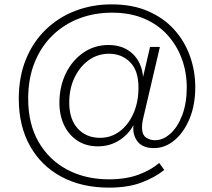

<svg xmlns="http://www.w3.org/2000/svg" viewBox="-20 -675 970 879"><path d="M479 184Q354 184 261 134Q168 84 117 -7.5Q66 -99 66 -223Q66 -323 98.5 -403Q131 -483 189.5 -539.5Q248 -596 325 -625.5Q402 -655 491 -655Q586 -655 657.5 -624Q729 -593 777 -540Q825 -487 849.5 -418.5Q874 -350 874 -276Q874 -195 848 -132Q822 -69 779 -33Q736 3 684 3Q633 3 609.5 -27.5Q586 -58 591 -102Q568 -59 525 -32Q482 -5 428 -5Q374 -5 334.5 -31Q295 -57 273.5 -102Q252 -147 252 -204Q252 -278 281 -338Q310 -398 361 -433.5Q412 -469 477 -469Q544 -469 586.5 -429.5Q629 -390 635 -323L667 -460H712L635 -131Q630 -110 630 -93Q630 -58 648.5 -45.5Q667 -33 689 -33Q727 -33 760.5 -63.5Q794 -94 814.5 -148.5Q835 -203 835 -275Q835 -344 812.5 -405.5Q790 -467 746.5 -515Q703 -563 639.5 -590Q576 -617 493 -617Q412 -617 342.5 -590.5Q273 -564 220.5 -513Q168 -462 138.5 -389Q109 -316 109 -223Q109 -108 156.5 -25.5Q204 57 287.5 101.5Q371 146 479 146Q557 146 614.5 124.5Q672 103 709 71L732 103Q690 137 628 160.5Q566 184 479 184ZM438 -44Q489 -44 528.5 -74Q568 -104 591 -156Q614 -208 614 -274Q614 -352 575.5 -390.5Q537 -429 479 -429Q428 -429 387 -400Q346 -371 321.5 -320.5Q297 -270 297 -205Q297 -129 336 -86.5Q375 -44 438 -44Z"/></svg>

Font: Work Sans Light
Style: Regular
Weight: 300
Designer: Wei Huang
Foundry: Wei Huang
Version: Version 2.012; ttfautohint (v1.8.3)